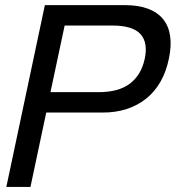

<svg xmlns="http://www.w3.org/2000/svg" viewBox="-20 -734 690 754"><path d="M469.2 -713.9Q523.4 -713.9 561.3 -699.7Q599.1 -685.5 620.8 -658.4Q642.6 -631.3 648.2 -592Q653.8 -552.7 643.1 -502.9Q632.8 -453.1 610.6 -413.8Q588.4 -374.5 554.9 -347.4Q521.5 -320.3 477.5 -305.9Q433.6 -291.5 379.9 -292H161.6L99.6 0H4.9L156.2 -713.9ZM364.3 -372.1Q445.3 -371.6 490 -405.5Q534.7 -439.5 548.3 -502.9Q562 -566.9 531.5 -600.3Q501 -633.8 419.9 -633.8H233.9L178.2 -372.1Z"/></svg>

Font: XB Khoramshahr
Style: Italic
Weight: 400
Italic angle: -12°
Designer: Behnam
Foundry: Irmug
Version: Version 8.005 2009